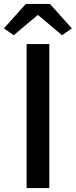

<svg xmlns="http://www.w3.org/2000/svg" viewBox="-39 -961 387 981"><path d="M97 0H213V-736H97ZM-19 -816 31 -781 152 -883H157L278 -781L328 -816L216 -941H93Z"/></svg>

Font: Noto Sans Japanese Medium
Style: Regular
Weight: 500
Designer: Ryoko NISHIZUKA (kana & ideographs); Paul D. Hunt (Latin, Greek & Cyrillic); Wenlong ZHANG (bopomofo); Sandoll Communica
Foundry: Adobe Systems Incorporated
Version: Version 1.000;PS 1;hotconv 1.0.78;makeotf.lib2.5.61930